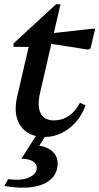

<svg xmlns="http://www.w3.org/2000/svg" viewBox="-26 -630 466 901"><path d="M184.6 12.7Q106.7 12.7 70.8 -38.8Q34.9 -90.4 54.3 -175.5L121.3 -465.6L151.5 -410.2H37.1L38 -426.8L237.2 -610.1H257.9L162.2 -195.2Q147.6 -133 164.5 -99Q181.4 -65 226.9 -65Q265.4 -65 296.9 -86.2Q328.3 -107.3 349 -147.7L375.5 -135.9Q359.7 -91.3 330.5 -58Q301.3 -24.7 263.8 -6Q226.2 12.7 184.6 12.7ZM388.4 -397 166.7 -431.7 176.2 -469.4 406.6 -495.1H420.4L399.1 -403.5ZM-5.9 242.8 12.6 210.5Q70.5 219.4 108.5 203.6Q146.4 187.8 146.4 156.5Q146.4 137.2 126.9 126.1Q107.3 114.9 74.2 114.9L155.9 -12.7H200.1L158.3 53.5Q197.7 59.4 221.1 81.7Q244.6 104.1 244.6 136.1Q244.6 181.5 213.8 210.3Q183 239 126.9 247.5Q70.8 256 -5.9 242.8Z"/></svg>

Font: Platypi Light
Style: Italic
Weight: 300
Italic angle: -13°
Designer: David Sargent
Foundry: Bolt Cutter Type
Version: Version 1.200